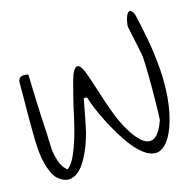

<svg xmlns="http://www.w3.org/2000/svg" viewBox="-93 -636 797 795"><g transform="rotate(-15 306.0 -239.0)"><path d="M14 -115Q13 -125 13 -146Q13 -167 12.5 -194Q12 -221 12.5 -249.5Q13 -278 13 -304V-352Q13 -374 14 -383Q19 -397 32 -399Q45 -401 57 -397Q57 -384 58 -359Q59 -334 60 -302Q61 -270 62.5 -235Q64 -200 66 -168.5Q68 -137 68.5 -111.5Q69 -86 70 -74Q71 -63 74 -49Q77 -35 81.5 -21Q86 -7 94 5Q102 17 113 24Q131 10 145.5 -21.5Q160 -53 172 -92.5Q184 -132 193.5 -176.5Q203 -221 212.5 -259.5Q222 -298 230.5 -328Q239 -358 249 -370.5Q259 -383 270.5 -374.5Q282 -366 295 -327Q297 -323 301 -310Q305 -297 311 -279.5Q317 -262 323 -242.5Q329 -223 335 -205.5Q341 -188 345.5 -175.5Q350 -163 352 -158Q360 -136 372.5 -109.5Q385 -83 401 -59Q417 -35 434 -19Q451 -3 468.5 -1Q486 1 502.5 -15.5Q519 -32 534 -74Q535 -84 535.5 -104.5Q536 -125 536.5 -152Q537 -179 537 -208Q537 -237 536.5 -263.5Q536 -290 535.5 -310.5Q535 -331 534 -342Q534 -347 530 -367Q526 -387 521 -411Q516 -435 511.5 -455.5Q507 -476 506 -482Q506 -489 508.5 -503.5Q511 -518 516.5 -529.5Q522 -541 530 -542.5Q538 -544 548 -524Q561 -470 572.5 -407.5Q584 -345 589 -280.5Q594 -216 588.5 -152.5Q583 -89 563 -32Q545 14 524 34Q503 54 480 53Q457 52 434 35Q411 18 389.5 -9Q368 -36 348 -69.5Q328 -103 311.5 -135.5Q295 -168 283.5 -196.5Q272 -225 267 -243H253Q251 -235 247.5 -214.5Q244 -194 239.5 -171.5Q235 -149 231 -129.5Q227 -110 225 -102Q221 -88 214.5 -67.5Q208 -47 198 -25Q188 -3 175 17.5Q162 38 146 50.5Q130 63 111.5 65.5Q93 68 70 53Q52 41 41.5 19Q31 -3 25 -27Q19 -51 16.5 -75Q14 -99 14 -115Z"/></g></svg>

Font: Liu Jian Mao Cao
Style: Regular
Weight: 400
Designer: ZhongQi
Foundry: ZhongQi
Version: Version 1.001